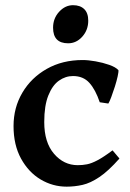

<svg xmlns="http://www.w3.org/2000/svg" viewBox="-20 -698 496 733"><path d="M436 -92.8Q393.6 -44.9 359.4 -22Q325.2 1 295.2 7.8Q265.1 14.6 234.4 14.6Q181.2 14.6 135 -12.9Q88.9 -40.5 60.3 -92.5Q31.7 -144.5 31.7 -216.8Q31.7 -287.1 65.4 -344.2Q99.1 -401.4 158.7 -435.1Q218.3 -468.8 295.4 -468.8Q316.9 -468.8 344.7 -463.9Q372.6 -459 397 -450.4Q421.4 -441.9 432.1 -430.2Q433.1 -424.3 429.2 -406.5Q425.3 -388.7 418.5 -367.2Q411.6 -345.7 404.8 -327.4Q397.9 -309.1 393.6 -302.7L360.8 -307.6Q344.7 -355.5 321.3 -381.6Q297.9 -407.7 258.8 -407.7Q230 -407.7 205.1 -390.1Q180.2 -372.6 164.6 -333.7Q148.9 -294.9 148.9 -231.9Q148.9 -154.3 186.3 -110.8Q223.6 -67.4 276.9 -67.4Q295.4 -67.4 312.5 -70.8Q329.6 -74.2 352.3 -86.2Q375 -98.1 409.7 -124ZM316.9 -619.1Q316.9 -583.5 294.2 -558.1Q271.5 -532.7 240.2 -532.7Q182.6 -532.7 182.6 -592.3Q182.6 -627.9 205.8 -653.1Q229 -678.2 258.8 -678.2Q286.1 -678.2 301.5 -663.3Q316.9 -648.4 316.9 -619.1Z"/></svg>

Font: Gentium Plus
Style: Bold
Weight: 700
Designer: Victor Gaultney, Annie Olsen, Iska Routamaa, Becca Hirsbrunner
Foundry: SIL International
Version: Version 6.101